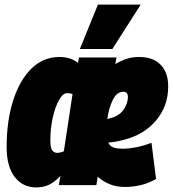

<svg xmlns="http://www.w3.org/2000/svg" viewBox="-20 -809 755 839"><path d="M139 10Q79 10 44 -36Q9 -82 9 -166Q9 -281 37.5 -370Q66 -459 117.5 -509.5Q169 -560 240 -560Q289 -560 321 -534L325 -558H489L484 -529Q507 -543 532 -551.5Q557 -560 588 -560Q650 -560 682.5 -525.5Q715 -491 715 -432Q715 -345 661.5 -282Q608 -219 517 -197Q483 -188 453 -186Q462 -168 479 -163.5Q496 -159 520 -159Q540 -159 572.5 -165Q605 -171 642 -185L662 -27Q629 -8 594.5 0Q560 8 526 8Q489 8 459.5 -4Q430 -16 407 -37L401 0H237L244 -40Q215 -10 190.5 0Q166 10 139 10ZM519 -408Q490 -408 472.5 -371.5Q455 -335 449 -289Q458 -291 468 -294Q504 -305 521.5 -332Q539 -359 539 -385Q539 -408 519 -408ZM229 -141Q243 -141 259 -148L297 -398Q287 -402 273 -402Q255 -402 238 -372Q221 -342 210.5 -294.5Q200 -247 200 -196Q200 -161 209 -151Q218 -141 229 -141ZM329 -595 408 -789H595L471 -595Z"/></svg>

Font: Georama Semi Condensed Black
Style: Italic
Weight: 900
Width: 4
Italic angle: -9°
Designer: Jean-Baptiste Levee
Foundry: Production Type
Version: Version 1.000